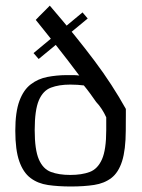

<svg xmlns="http://www.w3.org/2000/svg" viewBox="-20 -666 511 690"><path d="M100.5 -475.2 276.6 -621.4 295.2 -599.5 119 -454ZM35 -196.2Q35 -263.5 49.8 -303.4Q64.5 -343.2 90.8 -363.1Q117 -383 149.9 -389.4Q182.8 -395.8 218.8 -396.1Q230.8 -396.1 242.1 -396.1Q253.3 -396.1 264.9 -394.6Q245.7 -420.4 223.3 -449.6Q200.8 -478.9 178.4 -507.1Q155.9 -535.3 137.5 -558.4Q119.1 -581.5 108.5 -594.5Q113.9 -600.4 121.3 -607.9Q128.7 -615.5 136.3 -622.8Q144 -630.1 150 -636.6Q156 -643.1 159 -645.7Q206.9 -589.9 246.4 -541.2Q285.8 -492.4 318.9 -448.4Q352.1 -404.3 379.9 -361.3Q407.8 -318.4 432.3 -274.5Q432.3 -266.2 432.3 -251.9Q432.3 -237.6 432.1 -223.3Q432 -209 432 -196.9Q431.7 -127.5 418.7 -86.6Q405.6 -45.8 380.2 -26.4Q354.8 -7 318.4 -1.4Q281.9 4.2 234.8 4.2Q189.3 4.2 152.6 -1.1Q116 -6.5 89.8 -26.2Q63.5 -45.9 49.3 -86.4Q35 -126.9 35 -196.2ZM361.8 -244.4Q354.4 -260.6 345.5 -274.2Q336.7 -287.8 325.5 -299.6Q315.3 -314.5 304.1 -329.7Q293 -344.9 281.3 -359Q270.6 -360.5 258.2 -361.2Q245.8 -362 232.4 -362Q191.9 -362 163.2 -351.1Q134.5 -340.3 119.6 -305.4Q104.7 -270.4 104.7 -198.5Q104.7 -127.9 119.6 -93.3Q134.5 -58.7 163.2 -48Q191.9 -37.3 232.4 -37.3Q273.8 -37.3 302.4 -48Q331 -58.7 346.4 -93.3Q361.8 -127.9 361.8 -198.5Q361.8 -204.7 361.8 -213.3Q361.8 -221.8 361.8 -230.1Q361.8 -238.4 361.8 -244.4Z"/></svg>

Font: Genos Thin
Style: Regular
Weight: 100
Designer: Robert E. Leuschke
Foundry: Robert E. Leuschke
Version: Version 1.010